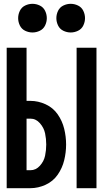

<svg xmlns="http://www.w3.org/2000/svg" viewBox="-20 -985 540 1005"><path d="M15 0V-735H119V-457H139Q180 -457 219 -439Q258 -421 282 -386.5Q306 -352 316 -311Q326 -270 326 -228.5Q326 -187 316 -146Q306 -105 282 -70.5Q258 -36 219 -18Q180 0 139 0ZM381 0V-735H485V0ZM139 -94Q168 -94 189 -117.5Q210 -141 216 -170Q222 -199 222 -228.5Q222 -258 216 -287Q210 -316 189 -340Q168 -364 139 -364H119V-94ZM150 -815Q130 -815 111.5 -824Q93 -833 84 -851.5Q75 -870 75 -890Q75 -910 84 -928.5Q93 -947 111.5 -956Q130 -965 150 -965Q170 -965 188.5 -956Q207 -947 216 -928.5Q225 -910 225 -890Q225 -870 216 -851.5Q207 -833 188.5 -824Q170 -815 150 -815ZM350 -815Q330 -815 311.5 -824Q293 -833 284 -851.5Q275 -870 275 -890Q275 -910 284 -928.5Q293 -947 311.5 -956Q330 -965 350 -965Q370 -965 388.5 -956Q407 -947 416 -928.5Q425 -910 425 -890Q425 -870 416 -851.5Q407 -833 388.5 -824Q370 -815 350 -815Z"/></svg>

Font: Iosevka SS01
Style: Bold
Weight: 700
Monospace: yes
Designer: Belleve Invis
Foundry: Belleve Invis
Version: 2.3.3; ttfautohint (v1.8.3)